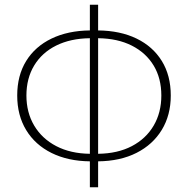

<svg xmlns="http://www.w3.org/2000/svg" viewBox="-20 -770 797 814"><path d="M361 24V-86Q268 -87 198.5 -121.5Q129 -156 91 -218.5Q53 -281 53 -365Q53 -450 91 -511.5Q129 -573 198.5 -606.5Q268 -640 361 -641V-750H396V-641Q490 -640 559 -606.5Q628 -573 666 -511.5Q704 -450 704 -365Q704 -282 666 -219.5Q628 -157 559 -122Q490 -87 396 -86V24ZM361 -118V-608Q279 -607 218.5 -577Q158 -547 125 -492.5Q92 -438 92 -365Q92 -293 125 -237.5Q158 -182 218.5 -150.5Q279 -119 361 -118ZM396 -608V-118Q479 -119 539 -150.5Q599 -182 631.5 -237.5Q664 -293 664 -365Q664 -438 631.5 -492Q599 -546 539 -576.5Q479 -607 396 -608Z"/></svg>

Font: Source Han Sans SC ExtraLight
Style: Regular
Weight: 250
Designer: Ryoko NISHIZUKA 西塚涼子 (kana, bopomofo & ideographs); Paul D. Hunt (Latin, Greek & Cyrillic); Sandoll Communications 산돌커뮤니
Foundry: Adobe
Version: Version 2.004;hotconv 1.0.118;makeotfexe 2.5.65603